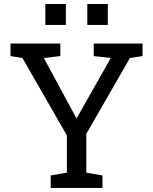

<svg xmlns="http://www.w3.org/2000/svg" viewBox="-20 -925 753 945"><path d="M229.5 0V-61.5L309.1 -75.2V-258.8L90.3 -639.6L31.7 -648.9V-710.9H276.9V-648.9L195.8 -639.6L346.7 -360.4L356.9 -341.3L357.4 -342.3L367.2 -360.4L525.4 -639.6L441.4 -648.9V-710.9H681.6V-648.9L619.6 -639.6L404.8 -266.1V-75.2L484.4 -61.5V0ZM409.7 -802.2V-905.3H510.7V-802.2ZM203.1 -802.2V-905.3H304.2V-802.2Z"/></svg>

Font: Roboto Slab
Style: Regular
Weight: 400
Designer: Google
Version: Version 2.000; ttfautohint (v1.8.1.43-b0c9)